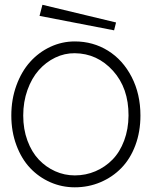

<svg xmlns="http://www.w3.org/2000/svg" viewBox="-20 -778 640 811"><path d="M461.9 -649.9 147 -710.9 159.2 -757.8 470.2 -683.1ZM295.9 13.2Q241.2 13.2 192.4 -8.3Q143.6 -29.8 107.2 -68.4Q70.8 -106.9 49.3 -164.6Q27.8 -222.2 27.8 -290Q27.8 -358.4 49.3 -417.2Q70.8 -476.1 107.2 -516.6Q143.6 -557.1 192.6 -580.1Q241.7 -603 295.9 -603Q373 -603 436 -564Q499 -524.9 536.1 -452.9Q573.2 -380.9 573.2 -290Q573.2 -221.7 551.8 -164.3Q530.3 -106.9 492.7 -68.4Q455.1 -29.8 404.3 -8.3Q353.5 13.2 295.9 13.2ZM295.9 -37.1Q342.3 -37.1 383.3 -54.7Q424.3 -72.3 455.3 -104Q486.3 -135.7 504.4 -184.1Q522.5 -232.4 522.9 -290Q523.4 -405.8 457.3 -479Q391.1 -552.2 295.9 -553.2Q252.9 -553.7 213.4 -534.7Q173.8 -515.6 143.8 -481.7Q113.8 -447.8 95.9 -397.7Q78.1 -347.7 78.1 -290Q78.1 -232.4 95.9 -184.1Q113.8 -135.7 143.8 -104Q173.8 -72.3 213.1 -54.7Q252.4 -37.1 295.9 -37.1Z"/></svg>

Font: Compagnon Roman
Style: Regular
Weight: 400
Designer: Juliette Duhe, Lea Pradine
Foundry: Velvetyne Type Foundry
Version: Version 1.000;PS 001.000;hotconv 1.0.88;makeotf.lib2.5.64775